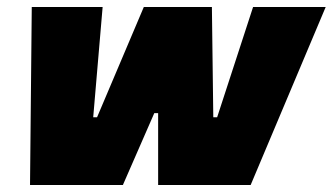

<svg xmlns="http://www.w3.org/2000/svg" viewBox="-20 -530 953 550"><path d="M66 0 71 -510H274L247 -194H258L392 -510H587L591 -194H602L705 -510H913L698 0H433V-206H422L332 0Z"/></svg>

Font: Saira Thin Black
Style: Italic
Weight: 900
Italic angle: -12°
Version: Version 1.101